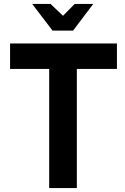

<svg xmlns="http://www.w3.org/2000/svg" viewBox="-20 -952 633 972"><path d="M143 -932H236L299 -872L358 -932H452L350 -797H246ZM31 -603V-732H572V-603H369V0H229V-603Z"/></svg>

Font: Mina
Style: Bold
Weight: 700
Version: Version 1.000